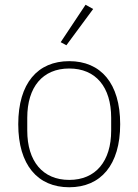

<svg xmlns="http://www.w3.org/2000/svg" viewBox="-20 -778 584 810"><path d="M373 -740 341 -758 236 -600 260 -587ZM272 12C405 12 487 -82 487 -254C487 -427 405 -520 272 -520C139 -520 57 -427 57 -254C57 -82 139 12 272 12ZM272 -19C160 -19 95 -98 95 -227V-281C95 -411 160 -489 272 -489C384 -489 449 -411 449 -281V-227C449 -98 384 -19 272 -19Z"/></svg>

Font: IBM Plex Thai ExtraLight
Style: Regular
Weight: 200
Designer: Mike Abbink, Paul van der Laan, Pieter van Rosmalen, Ben Mitchell, Mark Frömberg
Foundry: Bold Monday
Version: Version 1.0